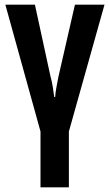

<svg xmlns="http://www.w3.org/2000/svg" viewBox="-20 -565 472 825"><path d="M276 0 429 -545H302L231 -235Q226 -209 222 -187.5Q218 -166 217 -148H213Q211 -164 207.5 -187.5Q204 -211 196 -241L130 -545H3L154 0V240H276Z"/></svg>

Font: Noto Sans UI Condensed
Style: Bold
Weight: 700
Width: 3
Designer: Monotype Design Team
Foundry: Monotype Imaging Inc.
Version: 1.001